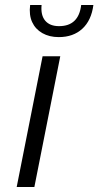

<svg xmlns="http://www.w3.org/2000/svg" viewBox="-20 -751 395 771"><path d="M47 0 151 -525H222L118 0ZM216 -602Q178 -602 150 -618Q122 -634 109 -662.5Q96 -691 101 -731H147Q143 -690 161.5 -668Q180 -646 217 -646Q296 -646 306 -731H355Q347 -669 310.5 -635.5Q274 -602 216 -602Z"/></svg>

Font: MOST Montserrat
Style: Italic
Weight: 400
Italic angle: -11.3°
Designer: Julieta Ulanovsky
Foundry: Julieta Ulanovsky
Version: Version 8.000;March 11, 2024;FontCreator 15.0.0.2926 64-bit